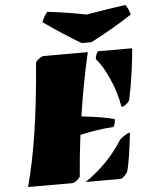

<svg xmlns="http://www.w3.org/2000/svg" viewBox="-59 -939 784 988"><g transform="rotate(-5 333.0 -445.0)"><path d="M350.6 -337.9Q466.8 -325.2 520.5 -309.1Q520.5 -282.2 509.3 -269.5Q429.2 -264.6 337.4 -244.1Q324.2 -141.6 315.4 -32.2Q315.4 -25.9 299.8 -12.9Q284.2 0 272.9 0H45.4Q110.8 -236.8 142.1 -632.8Q142.1 -639.2 158.2 -651.9Q174.3 -664.6 185.5 -664.6H412.1Q375 -503.4 350.6 -337.9ZM560.5 -368.7Q548.8 -442.4 516.1 -515.6Q483.4 -588.9 450.2 -625.5Q452.6 -648.9 464.4 -664.6H641.6Q638.2 -617.2 627 -537.4Q615.7 -457.5 603 -401.4Q601.1 -393.1 586.4 -380.9Q571.8 -368.7 560.5 -368.7ZM538.1 -200.7Q543.5 -207.5 562.5 -220.2Q581.5 -232.9 592.3 -232.9Q575.7 -87.9 561 -35.2Q556.6 -25.4 543.5 -12.7Q530.3 0 522 0H342.8Q462.9 -80.6 538.1 -200.7ZM626 -889.6Q642.1 -866.7 649.4 -838.4Q554.7 -775.4 435.1 -713.9H385.3Q294.4 -767.1 193.4 -838.4Q204.1 -868.7 222.7 -889.6Q331.5 -876.5 423.3 -857.9Q528.8 -876.5 626 -889.6Z"/></g></svg>

Font: Emblema One
Style: Regular
Weight: 400
Designer: Riccardo De Franceschi
Foundry: Riccardo De Franceschi
Version: Version 1.003